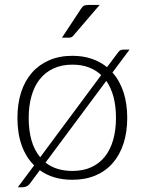

<svg xmlns="http://www.w3.org/2000/svg" viewBox="-20 -736 598 793"><path d="M52 0ZM444.5 -436.5Q474.5 -403 490 -355.5Q505.5 -308 505.5 -249Q505.5 -190.5 490.2 -143.5Q475 -96.5 446 -63Q417 -29.5 374.8 -11.5Q332.5 6.5 279 6.5Q198.5 6.5 144.5 -33L104 21.5Q98 30 89.5 33.8Q81 37.5 72.5 37.5H53.5L121 -53Q87 -86.5 69.5 -136Q52 -185.5 52 -249Q52 -307.5 67.2 -354.8Q82.5 -402 111.8 -435.5Q141 -469 183.2 -487.2Q225.5 -505.5 279 -505.5Q323 -505.5 358.8 -493.2Q394.5 -481 422 -458.5L465.5 -516.5Q471 -524.5 475.8 -527.8Q480.5 -531 490 -531H515ZM98.5 -249Q98.5 -197 110.2 -156Q122 -115 146 -86.5L398 -426Q375.5 -447 346 -458Q316.5 -469 279 -469Q234.5 -469 200.8 -453.2Q167 -437.5 144.2 -408.8Q121.5 -380 110 -339.2Q98.5 -298.5 98.5 -249ZM279 -30Q323.5 -30 357.2 -45.5Q391 -61 413.5 -89.5Q436 -118 447.5 -158.5Q459 -199 459 -249Q459 -344.5 419 -402L168 -64.5Q211.5 -30 279 -30ZM391.5 -715.5 283 -589Q279 -584 274.8 -582.2Q270.5 -580.5 264.5 -580.5H236L314.5 -699.5Q320 -708.5 326 -712Q332 -715.5 344 -715.5Z"/></svg>

Font: Lato Light
Style: Regular
Weight: 300
Designer: Lukasz Dziedzic
Foundry: tyPoland Lukasz Dziedzic
Version: Version 2.007; 2014-02-27